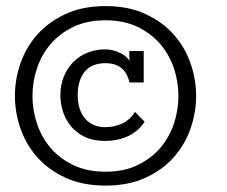

<svg xmlns="http://www.w3.org/2000/svg" viewBox="-20 -591 735 621"><path d="M321.3 -571.3Q394.5 -571.3 449.5 -546.1Q504.4 -521 541 -480.2Q577.6 -439.5 595.9 -387.2Q614.3 -335 614.3 -280.8Q614.3 -226.6 595.9 -174.3Q577.6 -122.1 541 -81.3Q504.4 -40.5 449.5 -15.6Q394.5 9.3 321.3 9.3Q248 9.3 193.1 -15.6Q138.2 -40.5 101.6 -81.3Q64.9 -122.1 46.6 -174.3Q28.3 -226.6 28.3 -280.8Q28.3 -335 46.6 -387.2Q64.9 -439.5 101.6 -480.2Q138.2 -521 193.1 -546.1Q248 -571.3 321.3 -571.3ZM321.3 -525.4Q261.7 -525.4 217.5 -504.2Q173.3 -482.9 143.8 -448.5Q114.3 -414.1 99.6 -370.1Q85 -326.2 85 -280.8Q85 -235.4 99.6 -191.2Q114.3 -147 143.8 -112.5Q173.3 -78.1 217.5 -56.9Q261.7 -35.6 321.3 -35.6Q380.4 -35.6 424.6 -56.9Q468.8 -78.1 498.3 -112.5Q527.8 -147 542.5 -191.2Q557.1 -235.4 557.1 -280.8Q557.1 -326.2 542.5 -370.1Q527.8 -414.1 498.3 -448.5Q468.8 -482.9 424.6 -504.2Q380.4 -525.4 321.3 -525.4ZM447.8 -197.3Q429.2 -168 396.2 -151.6Q363.3 -135.3 318.8 -135.3Q280.3 -135.3 252.9 -148.9Q225.6 -162.6 208.5 -183.8Q191.4 -205.1 183.3 -231.2Q175.3 -257.3 175.3 -282.2Q175.3 -314.9 186 -342.3Q196.8 -369.6 216.1 -389.4Q235.4 -409.2 261.7 -420.2Q288.1 -431.2 318.8 -431.2Q335.4 -431.2 349.1 -427.2Q362.8 -423.3 373 -417.7Q383.3 -412.1 389.9 -405.5Q396.5 -398.9 398.9 -393.6L397.9 -425.8H444.8V-324.2H398.9Q396 -336.9 390.4 -348.4Q384.8 -359.9 375.5 -368.4Q366.2 -377 352.8 -381.8Q339.4 -386.7 321.3 -386.7Q276.9 -386.7 254.2 -359.4Q231.4 -332 231.4 -283.2Q231.4 -259.8 237.3 -240.7Q243.2 -221.7 254.4 -208.3Q265.6 -194.8 282.2 -187.3Q298.8 -179.7 320.3 -179.7Q351.1 -179.7 376 -191.9Q400.9 -204.1 416.5 -229Z"/></svg>

Font: Rokkitt
Style: Regular
Weight: 400
Version: Version 1.2; ttfautohint (v1.5) -l 7 -r 28 -G 50 -x 13 -D la